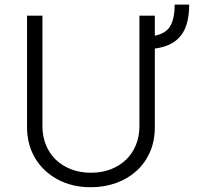

<svg xmlns="http://www.w3.org/2000/svg" viewBox="-20 -795 888 828"><path d="M163 -727.3V-250.4Q163 -207 177.9 -170.3Q192.8 -133.5 220.2 -106.9Q247.5 -80.3 286.2 -65.2Q324.9 -50.1 372.2 -50.1Q419.7 -50.1 458.3 -65.2Q496.8 -80.3 524.1 -106.9Q551.5 -133.5 566.4 -170.3Q581.3 -207 581.3 -250.4V-727.3H647.7V-641Q697.4 -651.3 715.2 -684.3Q733.3 -717.3 733.3 -775.2H795.8Q795.8 -733.3 787.6 -700.5Q779.5 -667.6 761.7 -643.8Q744 -620 715.9 -605.5Q687.9 -590.9 647.7 -585.6V-245.7Q647.7 -186.8 626.6 -139Q605.5 -91.3 568.4 -57.7Q531.2 -24.1 480.8 -5.9Q430.4 12.4 372.2 12.4Q290.8 12.4 228.3 -21.3Q197.4 -38 172.9 -61.3Q148.4 -84.5 131.4 -113.1Q114.3 -141.7 105.5 -175.1Q96.6 -208.5 96.6 -245.7V-727.3Z"/></svg>

Font: Inter P Light
Style: Regular
Weight: 300
Designer: Rasmus Andersson
Foundry: rsms
Version: Version 3.018;git-588b23468